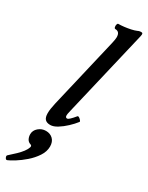

<svg xmlns="http://www.w3.org/2000/svg" viewBox="-312 -765 864 1124"><g transform="rotate(30 120.0 -203.5)"><path d="M85 13Q61 13 49.5 0.5Q38 -12 38 -40Q38 -54 40.5 -71Q43 -88 48 -110L160 -587Q163 -601 164.5 -610Q166 -619 166 -626Q166 -664 135 -664Q129 -664 127 -673Q125 -682 127.5 -690.5Q130 -699 135 -699Q152 -699 173.5 -701.5Q195 -704 216 -708.5Q237 -713 251 -719Q259 -723 265 -724Q271 -725 275 -725Q283 -725 285 -720Q287 -715 284 -702L146 -117Q139 -90 140.5 -79.5Q142 -69 152 -69Q158 -69 169 -79Q180 -89 198 -111Q202 -115 209 -110.5Q216 -106 222 -99Q228 -92 225 -88Q208 -66 183 -42.5Q158 -19 132 -3Q106 13 85 13ZM-29 317Q-38 321 -43.5 309Q-49 297 -43 292Q-18 270 0.5 252Q19 234 31.5 217.5Q44 201 49 186Q54 173 43 169Q26 164 18.5 149.5Q11 135 11 118Q11 92 32.5 73.5Q54 55 82 55Q111 55 129.5 73Q148 91 148 123Q148 157 126.5 189.5Q105 222 74.5 248.5Q44 275 15 293Q-14 311 -29 317Z"/></g></svg>

Font: Junicode VF
Style: Italic
Weight: 400
Italic angle: -11°
Designer: Peter S. Baker
Version: Version 2.209